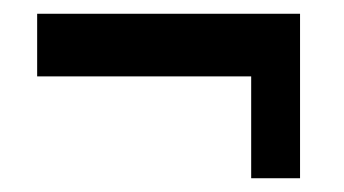

<svg xmlns="http://www.w3.org/2000/svg" viewBox="-20 -420 500 279"><path d="M416 -400V-161H345V-309H34V-400Z"/></svg>

Font: Teko Regular
Style: Regular
Weight: 400
Designer: Manushi Parikh, Jonny Pinhorn
Foundry: Indian Type Foundry
Version: Version 1.105;PS 1.0;hotconv 1.0.78;makeotf.lib2.5.61930; tt